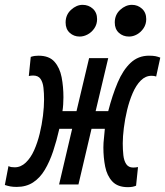

<svg xmlns="http://www.w3.org/2000/svg" viewBox="-67 -762 682 793"><path d="M461 11Q419 11 397 -12.5Q375 -36 367.5 -73.5Q360 -111 360 -153Q360 -172 362.5 -192.5Q365 -213 366 -230H311L257 0H177L231 -230H178Q167 -181 152.5 -137.5Q138 -94 118 -60.5Q98 -27 69.5 -8.5Q41 10 2 10Q-13 10 -24 8Q-35 6 -47 2L-32 -76Q-26 -73 -20.5 -72Q-15 -71 -6 -71Q19 -71 39.5 -90.5Q60 -110 74 -141.5Q88 -173 97 -210Q106 -247 110.5 -284Q115 -321 115 -351Q115 -377 112.5 -399.5Q110 -422 100.5 -436Q91 -450 70 -450Q65 -450 61 -449.5Q57 -449 52 -448L60 -527Q69 -530 76.5 -531Q84 -532 92 -532Q136 -532 158 -507Q180 -482 187.5 -443Q195 -404 195 -360Q195 -347 194 -331Q193 -315 191 -303H249L301 -522H380L328 -303H380Q397 -369 419 -421Q441 -473 472.5 -502.5Q504 -532 548 -532Q565 -532 575 -530Q585 -528 595 -524L578 -446Q570 -449 559 -449Q534 -449 514.5 -429.5Q495 -410 481 -377.5Q467 -345 458 -307.5Q449 -270 444.5 -233.5Q440 -197 440 -170Q440 -144 442.5 -121Q445 -98 454.5 -84Q464 -70 483 -70Q489 -70 493 -70.5Q497 -71 503 -72L495 5Q488 8 480 9.5Q472 11 461 11ZM262 -611Q238 -611 221 -626.5Q204 -642 204 -669Q204 -701 226.5 -721.5Q249 -742 274 -742Q299 -742 316.5 -726Q334 -710 334 -683Q334 -662 323 -645.5Q312 -629 295.5 -620Q279 -611 262 -611ZM466 -611Q441 -611 424 -626.5Q407 -642 407 -669Q407 -701 429.5 -721.5Q452 -742 478 -742Q502 -742 519.5 -726Q537 -710 537 -683Q537 -662 526 -645.5Q515 -629 499 -620Q483 -611 466 -611Z"/></svg>

Font: Ubuntu Sans Mono Medium
Style: Italic
Weight: 500
Italic angle: -13.5°
Monospace: yes
Designer: Dalton Maag Ltd
Foundry: Dalton Maag Ltd
Version: Version 1.006